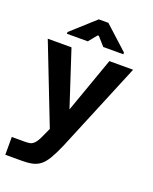

<svg xmlns="http://www.w3.org/2000/svg" viewBox="-147 -667 749 943"><g transform="rotate(20 228.0 -196.0)"><path d="M-1 195V102H66Q80 102 92.5 100Q105 98 116.5 86Q128 74 141 45L161 1L0 -412H124L219 -122L322 -412H446L252 56Q232 102 215.5 129.5Q199 157 181 171Q163 185 140 190Q117 195 84 195ZM80 -467V-476L203 -587H253L375 -476V-467H270L231 -511H225L189 -467Z"/></g></svg>

Font: Darker Grotesque ExtraBold
Style: Regular
Weight: 800
Designer: Gabriel Lam
Foundry: TypeRant
Version: Version 1.000;gftools[0.9.28]